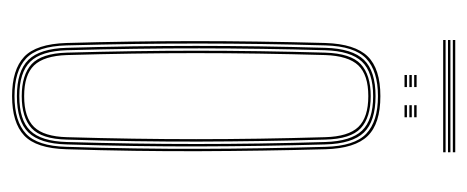

<svg xmlns="http://www.w3.org/2000/svg" viewBox="-248 -521 774 318"><g transform="rotate(90 139.0 -362.0)"><path d="M139.2 5Q95.5 5 74.1 -15Q52.8 -35 51.2 -85Q48.2 -189.2 48.1 -293Q48 -396.8 51.2 -514Q52.8 -563 73.4 -584Q94 -605 139.2 -605Q184.8 -605 205.2 -584Q225.8 -563 227.2 -514Q230 -410.8 230.4 -305.2Q230.8 -199.8 227.2 -85Q225.8 -35 204.4 -15Q183 5 139.2 5ZM139.2 1Q180.8 1 201.4 -18Q222 -37 223.2 -85.2Q226.8 -202 226.5 -305.8Q226.2 -409.5 223.2 -513.8Q222 -562.2 201.5 -581.6Q181 -601 139.2 -601Q97.8 -601 77.1 -581.6Q56.5 -562.2 55.2 -513.8Q52.2 -409.5 52.1 -305.6Q52 -201.8 55.2 -85.2Q56.5 -37 77.1 -18Q97.8 1 139.2 1ZM139.2 -3Q97.8 -3 79.1 -22.1Q60.5 -41.2 59.2 -85.2Q56 -195.8 56 -299.6Q56 -403.5 59.2 -513.8Q60.5 -558.5 79.1 -577.8Q97.8 -597 139.2 -597Q180.8 -597 199.4 -577.8Q218 -558.5 219.2 -513.8Q222.2 -409.5 222.5 -305.5Q222.8 -201.5 219.2 -85.2Q218 -41.2 199.4 -22.1Q180.8 -3 139.2 -3ZM139.2 -7Q178.8 -7 196.4 -25.1Q214 -43.2 215.2 -85.5Q218.5 -196.2 218.5 -300Q218.5 -403.8 215.2 -513.5Q214 -556 196.4 -574.5Q178.8 -593 139.2 -593Q99.8 -593 82.1 -574.5Q64.5 -556 63.2 -513.5Q60.2 -409 60.1 -305.2Q60 -201.5 63.2 -85.5Q64.5 -43.2 82.2 -25.1Q100 -7 139.2 -7ZM139.2 -11Q104 -11 86.2 -27.4Q68.5 -43.8 67.2 -85.5Q64 -196.5 64 -299.9Q64 -403.2 67.2 -513.5Q68.5 -556 86.2 -572.5Q104 -589 139.2 -589Q174.5 -589 192.4 -572.5Q210.2 -556 211.2 -513.5Q214.2 -408.8 214.5 -305.5Q214.8 -202.2 211.2 -85.5Q210.2 -43.8 192.4 -27.4Q174.5 -11 139.2 -11ZM139.2 -15Q174.5 -15 190.4 -31.5Q206.2 -48 207.2 -85.8Q210.5 -197.2 210.5 -299.9Q210.5 -402.5 207.2 -513.5Q206.2 -551.8 190.4 -568.4Q174.5 -585 139.2 -585Q104 -585 88.2 -568.4Q72.5 -551.8 71.2 -513.5Q68 -401.8 68 -298.8Q68 -195.8 71.2 -85.8Q72.5 -48 88.2 -31.5Q104 -15 139.2 -15ZM154.2 -661V-665H174.2V-661ZM104.2 -661V-665H124.2V-661ZM104.2 -653V-657H124.2V-653ZM154.2 -653V-657H174.2V-653ZM104.2 -645V-649H124.2V-645ZM154.2 -645V-649H174.2V-645ZM232.2 -725H46.2V-729H232.2ZM232.2 -717H46.2V-721H232.2ZM232.2 -709H46.2V-713H232.2Z"/></g></svg>

Font: Big Shoulders Inline Display Thin
Style: Regular
Weight: 100
Designer: Patric King
Foundry: XO Type Co
Version: Version 1.000